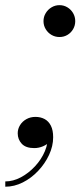

<svg xmlns="http://www.w3.org/2000/svg" viewBox="-57 -550 304 726"><path d="M168 -410Q151.5 -410 137.8 -418Q124 -426 115.8 -439.8Q107.5 -453.5 107.5 -470Q107.5 -486.5 115.8 -500.2Q124 -514 137.8 -522.2Q151.5 -530.5 168 -530.5Q184.5 -530.5 198 -522.2Q211.5 -514 219.5 -500.2Q227.5 -486.5 227.5 -470Q227.5 -453.5 219.5 -439.8Q211.5 -426 198 -418Q184.5 -410 168 -410ZM-37 156V136Q-7.5 136 21.8 120.5Q51 105 75.2 79Q99.5 53 112.8 21.5Q126 -10 123 -42H142Q142 -27 131.8 -15.2Q121.5 -3.5 105.5 3.2Q89.5 10 72.5 10Q40.5 10 25.2 -6.5Q10 -23 10 -46Q10 -62.5 18.8 -76.8Q27.5 -91 42.8 -99.5Q58 -108 77 -108Q96.5 -108 111.8 -99.8Q127 -91.5 135.5 -74.5Q144 -57.5 144 -31Q144 2.5 128.5 35.8Q113 69 87.2 96.2Q61.5 123.5 29.2 139.8Q-3 156 -37 156Z"/></svg>

Font: Bodoni Moda SC
Style: Italic
Weight: 400
Italic angle: -13°
Designer: Owen Earl
Foundry: indestructible type
Version: Version 2.005